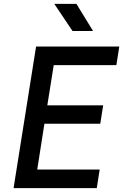

<svg xmlns="http://www.w3.org/2000/svg" viewBox="-20 -970 640 990"><path d="M50 0 166 -730H595L580 -634H257L224 -427H512L497 -332H209L172 -96H494L479 0ZM354 -810 260 -950H374L460 -810Z"/></svg>

Font: JetBrains Mono NL SemiBold
Style: Italic
Weight: 600
Italic angle: -9°
Monospace: yes
Designer: Philipp Nurullin, Konstantin Bulenkov
Foundry: JetBrains
Version: Version 2.305; ttfautohint (v1.8.4.7-5d5b)